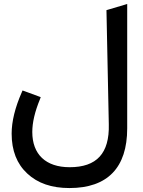

<svg xmlns="http://www.w3.org/2000/svg" viewBox="-20 -700 712 958"><path d="M327.6 134.3C208 134.3 141.1 69.8 141.1 -41.5C141.1 -88.4 153.8 -143.1 179.7 -205.6L183.1 -215.3L173.8 -218.8L101.1 -245.6L92.3 -248.5L88.9 -240.2C55.2 -163.6 38.1 -94.2 38.1 -33.2C38.1 51.3 64 117.7 116.2 166C168 214.4 237.8 238.3 326.2 238.3C517.1 238.3 614.7 136.2 614.7 -59.6V-667V-680.2L602.1 -676.3L518.1 -651.4L511.2 -649.4L522.9 -79.1C526.4 65.4 462.4 134.3 327.6 134.3Z"/></svg>

Font: Samim Medium
Style: Regular
Weight: 500
Foundry: DejaVu fonts team - Redesigned by Saber Rastikerdar
Version: Version 4.0.5